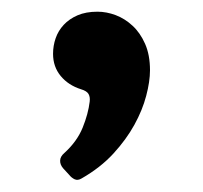

<svg xmlns="http://www.w3.org/2000/svg" viewBox="-20 -156 344 325"><path d="M233.9 -37.1Q233.9 -18.1 227.5 6.1Q221.2 30.3 207.5 55.2Q193.8 80.1 171.9 104Q149.9 127.9 118.2 146Q111.8 149.9 106.4 147.5Q101.1 145 97.2 140.1L86.9 128.9Q81.5 122.6 81.8 115.7Q82 108.9 88.9 103Q110.4 83.5 119.9 60.1Q129.4 36.6 131.8 16.1Q132.8 8.3 129.9 3.2Q127 -2 117.2 -4.9Q95.7 -11.7 82.8 -27.3Q69.8 -43 69.8 -64.9Q69.8 -78.6 74.2 -91.3Q78.6 -104 87.9 -114Q97.2 -124 111.3 -130.1Q125.5 -136.2 145 -136.2Q160.2 -136.2 175.8 -130.4Q191.4 -124.5 204.3 -112.5Q217.3 -100.6 225.6 -81.8Q233.9 -63 233.9 -37.1Z"/></svg>

Font: New Telegraph
Style: Bold
Weight: 700
Designer: Frank Baranowski
Foundry: Frank Baranowski
Version: Version 3.001